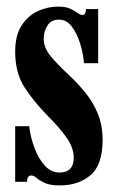

<svg xmlns="http://www.w3.org/2000/svg" viewBox="-20 -551 356 582"><path d="M161.5 11Q131.5 11 115.5 3.5Q99.5 -4 91 -11.5Q82.5 -19 75 -19Q62 -19 62 0H26V-168.5H68.5Q72.5 -134 84.8 -101.8Q97 -69.5 116 -48.8Q135 -28 160 -28Q203.5 -28 203.5 -73Q203.5 -102.5 182.5 -132.8Q161.5 -163 125.5 -199Q84 -241 55 -285.2Q26 -329.5 26 -394.5Q26 -443 45 -473Q64 -503 94 -517Q124 -531 156.5 -531Q179.5 -531 193.2 -524.5Q207 -518 215.2 -511.8Q223.5 -505.5 230 -505.5Q240 -505.5 240.5 -523.5H277.5V-359.5H234.5Q232.5 -387.5 223.2 -418Q214 -448.5 198 -470Q182 -491.5 159 -491.5Q135 -491.5 123.8 -473.5Q112.5 -455.5 112.5 -433.5Q112.5 -406.5 133.2 -381.2Q154 -356 190 -322.5Q215.5 -298.5 238.5 -270.5Q261.5 -242.5 276.2 -207.2Q291 -172 291 -127Q291 -51 254.5 -20Q218 11 161.5 11Z"/></svg>

Font: Imbue 10pt ExtraBold
Style: Regular
Weight: 800
Designer: Tyler Finck
Foundry: Etcetera Type Company
Version: Version 1.102; ttfautohint (v1.8.3)